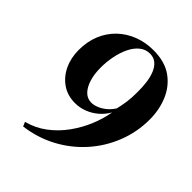

<svg xmlns="http://www.w3.org/2000/svg" viewBox="-217 -872 1022 1022"><g transform="rotate(45 294.0 -361.0)"><path d="M134.5 28 124 3.5Q186 -12.5 236 -50.2Q286 -88 323 -139.2Q360 -190.5 383.8 -247.8Q407.5 -305 416.5 -360Q398.5 -328 370.8 -304.2Q343 -280.5 309.8 -267.8Q276.5 -255 241.5 -255Q185 -255 143.2 -283.8Q101.5 -312.5 78.5 -361Q55.5 -409.5 55.5 -469Q55.5 -533 77 -584.8Q98.5 -636.5 137.2 -673.5Q176 -710.5 227.2 -730.2Q278.5 -750 338.5 -750Q424 -750 478.2 -711.5Q532.5 -673 558.8 -610.2Q585 -547.5 585 -475Q585 -380 551.2 -294.5Q517.5 -209 456.8 -140.8Q396 -72.5 313.8 -28.5Q231.5 15.5 134.5 28ZM301.5 -318Q318.5 -318 339.5 -326Q360.5 -334 381.5 -350.5Q402.5 -367 419 -393Q426.5 -424.5 431 -455.8Q435.5 -487 435.5 -528.5Q436 -566 431.8 -601Q427.5 -636 416.2 -663.8Q405 -691.5 385.8 -707.8Q366.5 -724 337 -724Q304.5 -723.5 279.8 -703.2Q255 -683 238.2 -648.5Q221.5 -614 213 -571.8Q204.5 -529.5 204.5 -485.5Q204.5 -437.5 216 -399.8Q227.5 -362 249 -340Q270.5 -318 301.5 -318Z"/></g></svg>

Font: Merriweather 144pt
Style: Bold Italic
Weight: 700
Italic angle: -7.8°
Version: Version 2.101